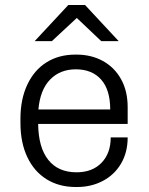

<svg xmlns="http://www.w3.org/2000/svg" viewBox="-20 -740 596 770"><path d="M492 -310V-243H133Q134 -149 173.5 -99Q213 -49 287 -49Q350 -49 387 -87Q424 -125 424 -189H492Q492 -129 465.5 -84Q439 -39 392.5 -14.5Q346 10 289 10H284Q217 10 167 -21Q117 -52 89.5 -110Q62 -168 62 -247V-264Q62 -342 89.5 -400.5Q117 -459 166.5 -490Q216 -521 282 -521H287Q346 -521 392.5 -495.5Q439 -470 465.5 -422.5Q492 -375 492 -310ZM134 -301H422Q422 -380 385.5 -421Q349 -462 284 -462Q221 -462 181 -421Q141 -380 134 -301ZM456 -575H386L288 -668L188 -575H119L254 -720H321Z"/></svg>

Font: Chivo Light
Style: Regular
Weight: 300
Designer: Hector Gatti
Foundry: Omnibus-Type
Version: Version 1.007